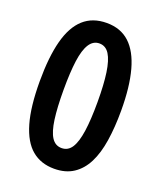

<svg xmlns="http://www.w3.org/2000/svg" viewBox="-136 -811 764 909"><g transform="rotate(20 245.5 -357.0)"><path d="M450 -357Q450 -273 439.5 -205Q429 -137 405 -89.5Q381 -42 341.5 -16Q302 10 245 10Q178 10 132.5 -28Q87 -66 63.5 -147Q40 -228 40 -357Q40 -479 61.5 -560.5Q83 -642 128.5 -683Q174 -724 245 -724Q315 -724 360 -682.5Q405 -641 427.5 -559Q450 -477 450 -357ZM160 -357Q160 -268 168 -209.5Q176 -151 194.5 -122.5Q213 -94 245 -94Q277 -94 295.5 -122.5Q314 -151 322.5 -209.5Q331 -268 331 -357Q331 -445 322.5 -503.5Q314 -562 295.5 -591.5Q277 -621 245 -621Q214 -621 195 -591.5Q176 -562 168 -503.5Q160 -445 160 -357Z"/></g></svg>

Font: Noto Sans Khmer Condensed SemiBold
Style: Regular
Weight: 600
Width: 3
Designer: Danh Hong and the Monotype Design Team
Foundry: Monotype Imaging Inc.
Version: Version 2.004